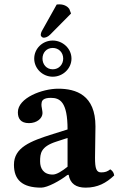

<svg xmlns="http://www.w3.org/2000/svg" viewBox="-20 -851 546 881"><path d="M295 -49C302 -8 329 10 373 10C428 10 467 -11 504 -46C502 -58 498 -66 486 -74C473 -64 463 -60 444 -60C422 -60 416 -78 416 -127L418 -271C418 -415 329 -444 247 -444C174 -444 62 -402 62 -336C62 -308 74 -286 113 -286C149 -286 175 -308 175 -332C175 -337 174 -343 173 -349C171 -359 169 -369 171 -379C172 -390 180 -402 213 -402C255 -402 290 -384 290 -257L223 -236C118 -203 44 -174 44 -95C44 -26 82 10 169 10C198 10 256 -22 289 -48ZM137 -582C137 -536 176 -499 222 -499C269 -499 308 -537 308 -582C308 -629 267 -665 222 -665C175 -665 137 -628 137 -582ZM290 -218V-86C265 -66 240 -50 222 -50C179 -50 164 -79 164 -110C164 -147 167 -178 238 -201ZM240 -830 174 -712C169 -704 167 -696 167 -690C167 -685 174 -678 180 -678C188 -678 199 -681 210 -692L306 -789L298 -810C292 -819 277 -831 253 -831C249 -831 242 -831 240 -830ZM222 -631C249 -631 270 -611 270 -582C270 -556 251 -533 222 -533C193 -533 175 -556 175 -582C175 -610 194 -631 222 -631Z"/></svg>

Font: Libertinus Serif
Style: Bold
Weight: 700
Designer: Philipp H. Poll, Khaled Hosny
Foundry: Caleb Maclennan
Version: Version 7.050;RELEASE